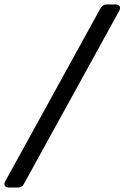

<svg xmlns="http://www.w3.org/2000/svg" viewBox="-60 -725 561 865"><path d="M-19 120Q-33 120 -38 111.5Q-43 103 -36 91L393 -688Q402 -705 421 -705H460Q474 -705 479 -696.5Q484 -688 477 -676L48 103Q40 120 20 120Z"/></svg>

Font: Pitagon Sans Text
Style: Italic
Weight: 400
Italic angle: -8°
Designer: Travis Tran
Foundry: Pitagon
Version: Version 1.001; ttfautohint (v1.8.4.7-5d5b);gftools[0.9.26]